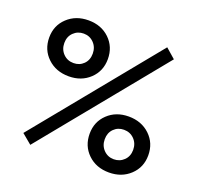

<svg xmlns="http://www.w3.org/2000/svg" viewBox="-113 -742 898 872"><g transform="rotate(20 336.0 -305.5)"><path d="M119 9 71 -31 552 -620 599 -579ZM176 -343Q114 -343 73.5 -381.5Q33 -420 33 -479Q33 -537 73.5 -575Q114 -613 175 -613Q237 -613 277 -574.5Q317 -536 317 -477Q317 -419 277 -381Q237 -343 176 -343ZM176 -407Q205 -407 224.5 -426.5Q244 -446 244 -477Q244 -508 224 -528.5Q204 -549 175 -549Q146 -549 126 -529.5Q106 -510 106 -479Q106 -448 126 -427.5Q146 -407 176 -407ZM496 -265Q558 -265 598.5 -226.5Q639 -188 639 -129Q639 -71 598.5 -33Q558 5 497 5Q435 5 395 -33.5Q355 -72 355 -131Q355 -189 395 -227Q435 -265 496 -265ZM496 -201Q467 -201 447.5 -181.5Q428 -162 428 -131Q428 -100 448 -79.5Q468 -59 497 -59Q526 -59 546 -78.5Q566 -98 566 -129Q566 -160 546 -180.5Q526 -201 496 -201Z"/></g></svg>

Font: EauTest Semibold
Style: Regular
Weight: 600
Designer: Christian Thalmann (Catharsis Fonts)
Version: Version 0.001;PS 000.001;hotconv 1.0.88;makeotf.lib2.5.64775